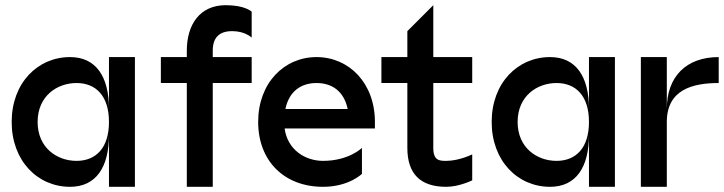

<svg xmlns="http://www.w3.org/2000/svg" viewBox="-20 -720 2790 740"><path d="M250 0C350 0 400 -75 400 -200V0H500V-500H400V-300C400 -425 350 -500 250 -500C125 -500 25 -400 25 -250C25 -100 125 0 250 0ZM125 -250C125 -350 200 -400 275 -400C350 -400 400 -350 400 -250C400 -150 350 -100 275 -100C200 -100 125 -150 125 -250Z M700 -525V-500H600V-400H700V0H800V-400H950V-500H800V-525C800 -575 825 -600 875 -600C925 -600 950 -575 950 -575V-675C950 -675 925 -700 850 -700C750 -700 700 -625 700 -525Z M975 -250C975 -100 1075 0 1225 0C1325 0 1375 -50 1375 -50V-150C1375 -150 1325 -100 1225 -100C1157 -100 1088 -142 1077 -225H1425V-250C1425 -400 1325 -500 1200 -500C1075 -500 975 -400 975 -250ZM1080 -300C1094 -367 1139 -400 1200 -400C1261 -400 1306 -367 1320 -300Z M1700 0C1750 0 1800 -25 1800 -25V-125C1800 -125 1750 -100 1700 -100C1675 -100 1650 -100 1650 -150V-400H1800V-500H1650V-700L1550 -600V-500H1450V-400H1550V-150C1550 -50 1600 0 1700 0Z M2100 0C2200 0 2250 -75 2250 -200V0H2350V-500H2250V-300C2250 -425 2200 -500 2100 -500C1975 -500 1875 -400 1875 -250C1875 -100 1975 0 2100 0ZM1975 -250C1975 -350 2050 -400 2125 -400C2200 -400 2250 -350 2250 -250C2250 -150 2200 -100 2125 -100C2050 -100 1975 -150 1975 -250Z M2450 0H2550V-250C2550 -375 2650 -400 2750 -400V-500C2625 -500 2550 -425 2550 -300V-500H2450Z"/></svg>

Font: LS-VG5000
Style: Regular
Weight: 400
Designer: Justin Bihan, 2021
Foundry: Justin Bihan, 2021
Version: Version 1.000;Glyphs 3.1.2 (3151)